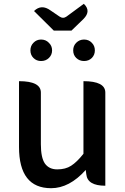

<svg xmlns="http://www.w3.org/2000/svg" viewBox="-20 -977 660 1010"><path d="M249 13Q80 13 80 -204V-550Q195 -550 195 -490V-218Q195 -148 216 -117Q238 -86 281 -86Q325 -86 354 -105Q384 -124 419 -168V-550Q534 -550 534 -490V0Q440 0 434 -60L431 -83Q345 13 249 13ZM263 -816 159 -919Q198 -957 246 -922L293 -890Q312 -877 330 -890L421 -957Q461 -919 419 -877L356 -816ZM237 -672Q221 -656 196 -656Q172 -656 156 -672Q140 -688 140 -712Q140 -736 156 -752Q172 -769 196 -769Q221 -769 237 -752Q254 -736 254 -712Q254 -688 237 -672ZM422 -656Q398 -656 381 -672Q365 -688 365 -712Q365 -736 381 -752Q398 -769 422 -769Q447 -769 463 -752Q479 -736 479 -712Q479 -688 463 -672Q447 -656 422 -656Z"/></svg>

Font: Swei Half Moon CJK TC
Style: Medium
Weight: 500
Version: Version 2.125